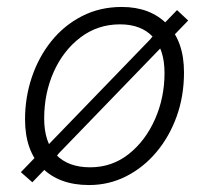

<svg xmlns="http://www.w3.org/2000/svg" viewBox="-20 -524 601 552"><path d="M330 -504Q412 -504 460.5 -454.5Q509 -405 509 -316Q509 -248 488 -189.5Q467 -131 429.5 -86.5Q392 -42 342.5 -17Q293 8 236 8Q150 8 101 -41.5Q52 -91 52 -181Q52 -244 71.5 -302Q91 -360 127.5 -405.5Q164 -451 215.5 -477.5Q267 -504 330 -504ZM239 -43Q302 -43 350 -81Q398 -119 425.5 -181Q453 -243 453 -314Q453 -382 419.5 -418Q386 -454 325 -454Q261 -454 211.5 -416.5Q162 -379 134.5 -317.5Q107 -256 107 -183Q107 -115 141.5 -79Q176 -43 239 -43ZM73 0 40 -29 97 -88 121 -110 412 -411 432 -436 489 -495 521 -465 464 -406 440 -384 149 -83 130 -59Z"/></svg>

Font: Livvic Light
Style: Italic
Weight: 300
Italic angle: -10°
Designer: Jacques Le Bailly, Baron von Fonthausen
Version: Version 1.001; ttfautohint (v1.8.2)